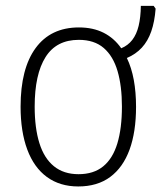

<svg xmlns="http://www.w3.org/2000/svg" viewBox="-20 -636 559 665"><path d="M451.2 -266.1Q451.2 -179.2 428.7 -117.7Q406.2 -56.2 361.8 -23.2Q317.4 9.8 251 9.8Q187.5 9.8 142.6 -22.9Q97.7 -55.7 74.5 -117.9Q51.3 -180.2 51.3 -266.6Q51.3 -398.4 103.5 -469.7Q155.8 -541 253.4 -541Q302.2 -541 338.9 -522.5Q375.5 -503.9 399.9 -468.8Q423.3 -478.5 438.2 -497.8Q453.1 -517.1 460.2 -546.6Q467.3 -576.2 467.8 -615.7H512.2L519 -606Q515.6 -561 503.9 -527.3Q492.2 -493.7 471.2 -470.9Q450.2 -448.2 419.4 -435.1Q435.5 -401.9 443.4 -359.1Q451.2 -316.4 451.2 -266.1ZM100.1 -266.6Q100.1 -192.4 116.5 -140.1Q132.8 -87.9 166.7 -60.3Q200.7 -32.7 252 -32.7Q304.2 -32.7 337.4 -59.8Q370.6 -86.9 386.5 -139.4Q402.3 -191.9 402.3 -266.6Q402.3 -337.9 387.2 -389.6Q372.1 -441.4 339.4 -469.7Q306.6 -498 252.9 -498Q175.3 -498 137.7 -438.2Q100.1 -378.4 100.1 -266.6Z"/></svg>

Font: Open Sans SemiCondensed Light
Style: Regular
Weight: 300
Width: 4
Designer: Monotype Design Team
Foundry: Monotype Imaging Inc.
Version: Version 3.000